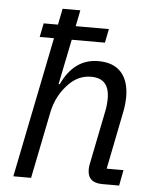

<svg xmlns="http://www.w3.org/2000/svg" viewBox="-53 -785 671 830"><g transform="rotate(5 282.5 -370.0)"><path d="M36 0 159 -610H97L109 -670H171L185 -740H262L248 -670H392L380 -610H236L196 -414H201Q254 -528 359 -528Q425 -528 458.5 -490.5Q492 -453 492 -385Q492 -353 485 -318L435 -68H508L495 0H422Q358 0 358 -58Q358 -69 360 -79L408 -318Q413 -343 413 -371Q413 -458 334 -458Q280 -458 239 -417Q186 -364 171 -288L113 0Z"/></g></svg>

Font: Aneliza
Style: Italic
Weight: 400
Italic angle: -11.31°
Designer: Mike Abbink, Paul van der Laan, Pieter van Rosmalen
Foundry: Bold Monday
Version: Version 3.0